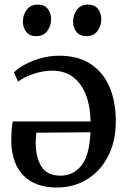

<svg xmlns="http://www.w3.org/2000/svg" viewBox="-20 -800 550 834"><path d="M237 -558Q319.5 -558 374 -522Q428.5 -486 455.8 -422Q483 -358 483 -273.5Q483 -186 449.5 -121.2Q416 -56.5 358 -21Q300 14.5 227 14.5Q134.5 14.5 83.2 -36.2Q32 -87 29 -182.5Q29 -243 35.5 -272.5H373.5Q372.5 -336.5 353.8 -386.2Q335 -436 298.2 -464.5Q261.5 -493 207 -493Q165.5 -493 123.5 -478.2Q81.5 -463.5 58.5 -445.5L40.5 -485.5Q58 -503.5 89.2 -520.2Q120.5 -537 158.8 -547.5Q197 -558 237 -558ZM373 -225.5 137.5 -223.5Q136.5 -213 135.8 -199.2Q135 -185.5 135 -179Q135.5 -116 160 -76.5Q184.5 -37 242.5 -37Q297.5 -37 333 -80.2Q368.5 -123.5 373 -225.5ZM136.5 -643Q108.5 -643 94 -661.5Q79.5 -680 79.5 -706Q79.5 -735 96 -757.5Q112.5 -780 144 -780H145Q173 -780 187.5 -761.5Q202 -743 202 -716.5Q202 -688 185.5 -665.5Q169 -643 137.5 -643ZM354.5 -643Q326.5 -643 312 -661.5Q297.5 -680 297.5 -706Q297.5 -735 314 -757.5Q330.5 -780 362 -780H363Q391 -780 405.5 -761.5Q420 -743 420 -716.5Q420 -688 403.5 -665.5Q387 -643 355.5 -643Z"/></svg>

Font: Merriweather Text
Style: Regular
Weight: 400
Designer: Eben Sorkin
Foundry: Eben Sorkin
Version: Version 2.100; ttfautohint (v1.7.19-72a1) -l 8 -r 50 -G 200 